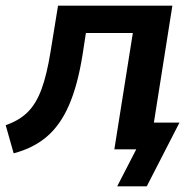

<svg xmlns="http://www.w3.org/2000/svg" viewBox="-28 -525 688 675"><path d="M20 14 -8 -85Q39 -101 69 -130.5Q99 -160 118 -211.5Q137 -263 150 -345L176 -505H578L513 -94H603L488 130H384L451 0H374L439 -409H274L262 -331Q245 -225 214.5 -155Q184 -85 136.5 -44.5Q89 -4 20 14Z"/></svg>

Font: Mulish
Style: Bold Italic
Weight: 700
Italic angle: -9°
Designer: Vernon Adams
Foundry: Vernon Adams
Version: Version 3.603; ttfautohint (v1.8.3)